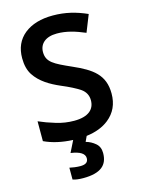

<svg xmlns="http://www.w3.org/2000/svg" viewBox="-140 -803 830 1122"><g transform="rotate(-15 275.0 -242.0)"><path d="M507.8 -194.8C507.8 -308.6 440.4 -355.5 326.2 -405.8C225.6 -450.7 183.1 -470.7 183.1 -532.2C183.1 -581.1 219.2 -616.2 289.1 -616.2C346.2 -616.2 397.9 -600.6 458 -575.2L499 -678.2C432.6 -707.5 369.1 -724.1 293 -724.1C221.2 -724.1 163.6 -707 120.6 -672.9C77.6 -638.2 56.2 -590.3 56.2 -528.8C56.2 -487.3 64.9 -453.6 82 -427.2C116.7 -374 173.3 -341.3 231.9 -315.9C280.8 -295.4 317.9 -276.4 343.3 -259.3C368.2 -241.7 380.9 -217.8 380.9 -188C380.9 -133.3 342.3 -97.2 256.8 -97.2C219.7 -97.2 183.1 -102.5 147 -113.8C110.8 -124.5 77.6 -136.7 47.9 -149.9V-29.8C96.2 -6.8 153.8 6.3 220.7 9.3L186 79.1C242.2 86.9 270 105 270 132.8C270 159.7 250.5 168 221.2 168C201.2 168 172.9 164.1 157.2 160.2V231.9C172.9 237.3 194.8 240.2 220.2 240.2C328.1 240.2 370.1 200.2 370.1 127.9C370.1 103 361.8 83.5 345.2 69.3C328.6 55.2 309.6 44.9 288.1 39.1L303.2 6.8C358.9 0 404.3 -17.6 439 -45.4C484.9 -82 507.8 -131.8 507.8 -194.8Z"/></g></svg>

Font: Noto Reveo Sans
Style: Regular
Weight: 600
Designer: Monotype Design Team
Foundry: Monotype Imaging Inc.
Version: Version 2.007